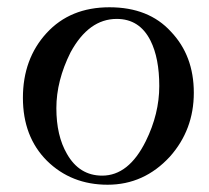

<svg xmlns="http://www.w3.org/2000/svg" viewBox="-20 -493 576 528"><path d="M450 -406Q513 -340 513 -238Q513 -136 447 -62Q376 15 276 15Q176 15 109 -51Q43 -117 43 -224Q43 -331 108 -402Q173 -473 281 -473Q389 -473 450 -406ZM381 -105Q418 -180 418 -256.5Q418 -333 394 -381Q364 -441 301 -441Q224 -441 174 -349Q135 -271 135 -195.5Q135 -120 164 -70Q198 -10 261 -10Q334 -10 381 -105Z"/></svg>

Font: GFS Didot
Style: Regular
Weight: 400
Designer: Takis Katsoulidis and George D. Matthiopoulos
Foundry: Takis Katsoulidis and George D. Matthiopoulos
Version: Version 1.0